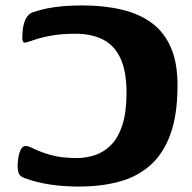

<svg xmlns="http://www.w3.org/2000/svg" viewBox="-20 -685 705 705"><path d="M269.3 0Q212 0 162.1 -7.7Q112.3 -15.5 69.7 -31.2Q52.9 -37.7 48.8 -48.9Q44.6 -60.1 44.6 -74.9Q44.6 -82.9 46.6 -100.7Q48.6 -118.5 55.4 -133.8Q62.2 -149.1 75 -149.1Q84 -149.1 106.1 -138Q128.2 -126.9 166.7 -115.8Q205.2 -104.7 261.6 -104.7Q296.7 -104.7 329.4 -115.7Q362.2 -126.6 388 -152.8Q413.8 -178.9 428.8 -224.3Q443.9 -269.6 444.6 -338.3Q445.4 -418.1 424.1 -467Q402.8 -515.9 360.7 -538.5Q318.5 -561.1 256.4 -561.1Q208.3 -561.1 169.7 -554.5Q131 -547.9 92.4 -534.2Q75.7 -528.5 70.9 -528.5Q61.9 -528.5 61.9 -547Q62.4 -590.4 72.9 -612.6Q83.5 -634.8 101.8 -640.4Q127.6 -649.1 154.1 -654.3Q180.6 -659.6 211.7 -662.3Q242.9 -665 282.4 -665Q362.5 -665 427.5 -649.5Q492.6 -634 538.3 -599.8Q584.1 -565.5 608.3 -508.6Q632.5 -451.6 631.8 -367.9Q631.3 -262.4 605.6 -191.7Q579.9 -121 532.4 -78.7Q484.8 -36.3 418.4 -18.2Q352 0 269.3 0Z"/></svg>

Font: Briem Hand Thin
Style: Regular
Weight: 100
Designer: Gunnlaugur SE Briem, Eben Sorkin
Foundry: Sorkin Type Co.
Version: Version 1.003